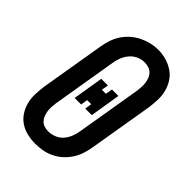

<svg xmlns="http://www.w3.org/2000/svg" viewBox="-222 -841 943 943"><g transform="rotate(45 250.0 -369.0)"><path d="M204 8Q175 8 147.5 1.5Q120 -5 97.5 -20Q75 -35 60 -58Q45 -81 38 -108Q31 -135 32 -164Q33 -193 37 -222L93 -556Q97 -581 105 -605.5Q113 -630 127.5 -652.5Q142 -675 162.5 -693Q183 -711 206.5 -722.5Q230 -734 255 -740Q280 -746 306 -746Q335 -746 362 -738Q389 -730 411.5 -715Q434 -700 449 -677Q464 -654 471 -627Q478 -600 477 -571Q476 -542 472 -513L416 -179Q412 -154 404 -129.5Q396 -105 381.5 -82.5Q367 -60 347 -42Q327 -24 303 -12.5Q279 -1 254 3.5Q229 8 204 8ZM206 -80Q227 -80 248 -88.5Q269 -97 283.5 -114Q298 -131 306 -151.5Q314 -172 317 -193L373 -528Q375 -543 376 -557.5Q377 -572 375 -586.5Q373 -601 368 -614Q363 -627 353.5 -636.5Q344 -646 330 -650.5Q316 -655 301 -655Q280 -655 260 -646Q240 -637 225.5 -620Q211 -603 203 -583Q195 -563 192 -542L136 -207Q134 -193 133 -178Q132 -163 134 -149Q136 -135 141 -122Q146 -109 155 -99Q164 -89 177.5 -84.5Q191 -80 206 -80ZM227 -288H182L208 -447H254L248 -411H276L282 -447H327L301 -288H256L261 -324H233Z"/></g></svg>

Font: Iosevka Curly Slab SmBdObl
Style: Regular
Weight: 600
Italic angle: -9°
Monospace: yes
Designer: Belleve Invis
Foundry: Belleve Invis
Version: Version 11.0.0; ttfautohint (v1.8.3)